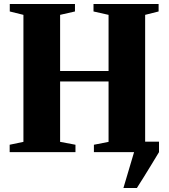

<svg xmlns="http://www.w3.org/2000/svg" viewBox="-20 -763 846 963"><path d="M599 180 652.5 0V-52.5H777.5V0Q758 32.5 738 65.2Q718 98 699.8 127.2Q681.5 156.5 666.5 180ZM97.5 -51.5V-688.5L29 -705.5V-743H356V-705.5L281.5 -688.5V-407H524.5V-688.5L449 -705.5V-743H775.5V-705.5L708 -688.5V-51.5L776.5 -37V0H451V-37L524.5 -51.5V-354.5H281.5V-51.5L358.5 -37V0H28.5V-37Z"/></svg>

Font: Merriweather 96pt Black
Style: Regular
Weight: 900
Version: Version 2.100